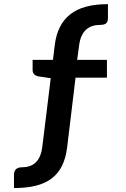

<svg xmlns="http://www.w3.org/2000/svg" viewBox="-20 -756 620 948"><path d="M353 -372.5 311.5 -28.5Q305 24.5 286.2 62.5Q267.5 100.5 235.2 125Q203 149.5 156.8 161Q110.5 172.5 49 172.5V108Q49 70 88.5 70Q108.5 70 125.5 64.5Q142.5 59 155.5 47Q168.5 35 177 15.5Q185.5 -4 189 -32L230.5 -370L169 -379Q141 -385 141 -410V-460.5H241.5L250.5 -534.5Q263 -634.5 326.5 -685Q390 -735.5 513 -735.5V-668Q513 -648.5 504 -640.8Q495 -633 474 -633Q453.5 -633 436.2 -627.5Q419 -622 405.5 -610Q392 -598 383 -578.5Q374 -559 370.5 -531L361 -460.5H508V-372.5Z"/></svg>

Font: Lato TR
Style: Bold
Weight: 700
Designer: Lukasz Dziedzic
Foundry: tyPoland Lukasz Dziedzic
Version: Version 1.104 2013